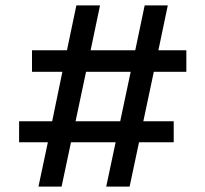

<svg xmlns="http://www.w3.org/2000/svg" viewBox="-20 -694 763 714"><path d="M427 -243 466 -427H300L261 -243ZM51 -165V-243H174L212 -427H99V-507H229L264 -674H352L317 -507H483L518 -674H604L569 -507H673V-427H552L513 -243H626V-165H497L462 0H375L410 -165H244L209 0H123L158 -165Z"/></svg>

Font: Hind Colombo Medium
Style: Regular
Weight: 500
Designer: Jyotish Sonowal, Aditi Pimprikar
Foundry: Indian Type Foundry
Version: Version 1.000;PS 1.0;hotconv 1.0.86;makeotf.lib2.5.63406; tt